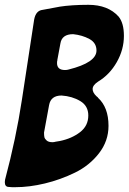

<svg xmlns="http://www.w3.org/2000/svg" viewBox="-71 -774 535 798"><path d="M-34 3Q-51 3 -51 -17Q-51 -23 -50 -27Q-4 -200 20 -359Q28 -415 45.5 -526Q63 -637 71 -693Q78 -730 106 -733Q125 -737 176 -746H175Q227 -754 296 -754Q378 -754 422 -705Q444 -678 444 -625Q444 -568 414.5 -516Q385 -464 337 -435Q314 -420 314 -404Q314 -389 330 -374L337 -368H336Q380 -328 380 -251Q380 -188 340.5 -137Q301 -86 240.5 -56.5Q180 -27 115.5 -11.5Q51 4 -7 4H-21Q-29 4 -34 3ZM180 -593 167 -523 168 -525Q166 -521 166 -512Q166 -483 199 -483Q208 -483 214 -485Q330 -514 330 -564Q330 -596 300.5 -612Q271 -628 233 -632Q186 -632 180 -593ZM133 -337 112 -223Q112 -211 113.5 -204Q115 -197 123 -190Q131 -183 147 -183Q154 -183 160 -185L178 -188Q227 -198 261.5 -224.5Q296 -251 296 -294Q296 -334 262.5 -354Q229 -374 185 -377Q140 -377 133 -337Z"/></svg>

Font: Bangerz Fix
Style: Regular
Weight: 400
Designer: vernon adams
Foundry: Vernon Adams
Version: Version 2.10;December 28, 2023;FontCreator 13.0.0.2683 64-bi